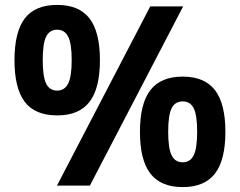

<svg xmlns="http://www.w3.org/2000/svg" viewBox="-20 -756 977 782"><path d="M212 0 592 -730H726L346 0ZM213 -286Q123 -286 81 -341Q39 -396 39 -511Q39 -626 81 -681Q123 -736 213 -736Q302 -736 344.5 -681Q387 -626 387 -511Q387 -396 344.5 -341Q302 -286 213 -286ZM213 -387Q243 -387 257.5 -415.5Q272 -444 272 -511Q272 -579 257.5 -607Q243 -635 213 -635Q182 -635 168 -607Q154 -579 154 -511Q154 -444 168 -415.5Q182 -387 213 -387ZM724 6Q635 6 592.5 -49Q550 -104 550 -219Q550 -334 592.5 -389Q635 -444 724 -444Q813 -444 855.5 -389Q898 -334 898 -219Q898 -104 855.5 -49Q813 6 724 6ZM724 -95Q755 -95 769 -123.5Q783 -152 783 -219Q783 -287 769 -315Q755 -343 724 -343Q693 -343 679 -315Q665 -287 665 -219Q665 -152 679 -123.5Q693 -95 724 -95Z"/></svg>

Font: M PLUS 1 Thin
Style: Bold
Weight: 700
Version: Version 1.001